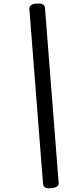

<svg xmlns="http://www.w3.org/2000/svg" viewBox="-20 -974 364 1071"><path d="M265 76Q243 78 232 72Q221 66 220 51L144 -922Q143 -937 153 -945Q163 -953 185 -954Q207 -956 218.5 -950Q230 -944 231 -929L307 44Q309 59 298 66.5Q287 74 265 76Z"/></svg>

Font: Playwrite HR
Style: Regular
Weight: 400
Designer: Veronika Burian, José Scaglione
Foundry: TypeTogether
Version: Version 1.002